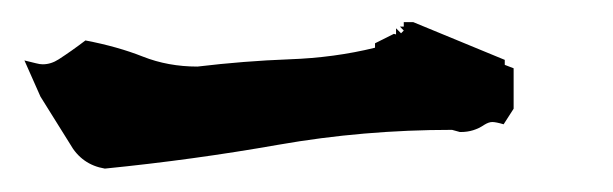

<svg xmlns="http://www.w3.org/2000/svg" viewBox="-20 -479 540 169"><path d="M17.6 -422.4Q24.9 -422.4 31.7 -426.8Q43 -434.1 55.2 -443.4Q83.5 -438 105.7 -429.2Q127.9 -420.4 153.8 -420.4Q194.8 -425.3 234.6 -426.8Q274.4 -428.2 310.1 -437V-440.9L326.7 -449.2L328.6 -448.7V-454.1L333 -449.7L335.4 -452.1L332 -455.6H335.4V-459.5H342.8H343.8L424.3 -426.3V-421.9L432.1 -418.9V-383.3L423.3 -369.6Q416.5 -371.6 413.3 -371.6Q410.2 -371.6 406.2 -369.1Q397 -362.8 385.7 -362.8H384.8L377.9 -364.7Q299.8 -364.7 225.1 -351.6Q150.4 -338.4 72.3 -330.6Q51.8 -334 41.5 -352.5L15.6 -394L1.5 -425.8L11.7 -423.3Q15.1 -422.4 17.6 -422.4Z"/></svg>

Font: Bakudai
Style: Medium
Weight: 500
Version: Version 1.48